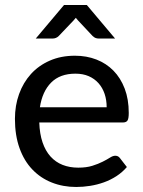

<svg xmlns="http://www.w3.org/2000/svg" viewBox="-20 -738 570 765"><path d="M405 -310.5Q405 -339.5 396.8 -364Q388.5 -388.5 372.5 -406.5Q356.5 -424.5 333.5 -434.5Q310.5 -444.5 280.5 -444.5Q219 -444.5 183.8 -409Q148.5 -373.5 139 -310.5ZM485.5 -72.5Q467.5 -51.5 444 -36.2Q420.5 -21 394 -11.5Q367.5 -2 339.2 2.5Q311 7 283.5 7Q231 7 186.2 -10.8Q141.5 -28.5 108.8 -62.8Q76 -97 57.8 -147.8Q39.5 -198.5 39.5 -264.5Q39.5 -317.5 56 -363.2Q72.5 -409 103.2 -443Q134 -477 178.5 -496.5Q223 -516 278.5 -516Q325 -516 364.2 -500.8Q403.5 -485.5 432 -456.5Q460.5 -427.5 476.8 -385Q493 -342.5 493 -288Q493 -265.5 488 -257.8Q483 -250 469.5 -250H136.5Q138 -204.5 149.5 -170.8Q161 -137 181.2 -114.5Q201.5 -92 229.5 -81Q257.5 -70 292 -70Q324.5 -70 348.2 -77.5Q372 -85 389.2 -93.8Q406.5 -102.5 418.2 -110Q430 -117.5 439 -117.5Q451 -117.5 457.5 -108.5ZM438.5 -584.5H373Q367 -584.5 361.2 -586.5Q355.5 -588.5 349 -594.5L290.5 -657Q286.5 -661 282 -667Q277.5 -661 273.5 -657L214 -594.5Q209 -589.5 202.8 -587Q196.5 -584.5 190.5 -584.5H122.5L235 -718H326Z"/></svg>

Font: LatoLatin Medium
Style: Regular
Weight: 500
Designer: Lukasz Dziedzic with Adam Twardoch and Botio Nikoltchev
Foundry: tyPoland Lukasz Dziedzic
Version: Version 2.015; 2015-08-06; http://www.latofonts.com/